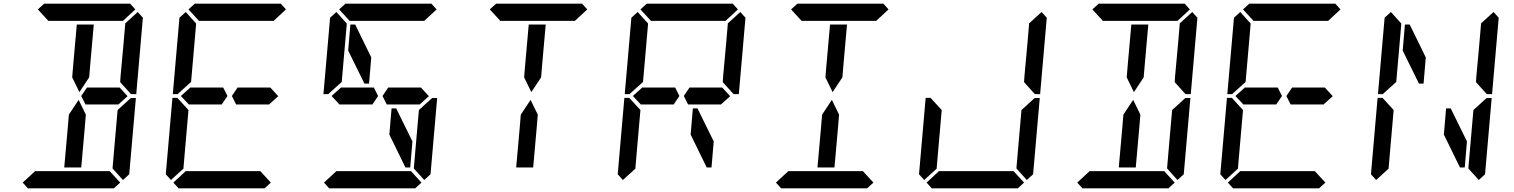

<svg xmlns="http://www.w3.org/2000/svg" viewBox="-20 -1020 8200 1040"><path d="M377 -673 396 -887H488L487 -876L469 -673L463 -601L410 -521L371 -601ZM628 -546 671 -499 620 -453V-454H602H600H471H450H443L420 -500L451 -546H458H479H492ZM424 -157 420 -113H328L347 -327L353 -399L406 -479L445 -399L439 -327ZM185 -969 219 -1000H685L713 -969L646 -907H626H490H398H262H242ZM684 -485 689 -489H716L680 -76L646 -45L590 -107V-113L599 -218L617 -424ZM631 -31 597 0H131L103 -31L170 -93H190H326H418H554H574ZM726 -955 754 -924 718 -510H691L686 -514L631 -575L633 -607L649 -782L658 -887V-893Z M1444 -546 1487 -499 1436 -453V-454H1418H1416H1287H1266H1259L1236 -500L1267 -546H1274H1295H1308ZM960 -500 1012 -547V-546H1148H1189L1212 -500L1181 -454H1024H1021H1004V-453ZM1001 -969 1035 -1000H1501L1529 -969L1462 -907H1442H1306H1214H1078H1058ZM1447 -31 1413 0H947L919 -31L986 -93H1006H1142H1234H1370H1390ZM947 -515 943 -510H916L952 -924L986 -955L1042 -893V-887L1033 -782L1015 -576ZM906 -45 878 -76 914 -490H941L945 -485L1001 -424L983 -218L974 -113V-107Z M2260 -546 2303 -499 2252 -453V-454H2234H2232H2103H2082H2075L2052 -500L2083 -546H2090H2111H2124ZM1776 -500 1828 -547V-546H1964H2005L2028 -500L1997 -454H1840H1837H1820V-453ZM2101 -433H2126L2214 -254L2202 -113H2176L2089 -291ZM1817 -969 1851 -1000H2317L2345 -969L2278 -907H2258H2122H2030H1894H1874ZM1979 -567H1954L1866 -746L1878 -887H1904L1991 -709ZM2316 -485 2321 -489H2348L2312 -76L2278 -45L2222 -107V-113L2231 -218L2249 -424ZM2263 -31 2229 0H1763L1735 -31L1802 -93H1822H1958H2050H2186H2206ZM1763 -515 1759 -510H1732L1768 -924L1802 -955L1858 -893V-887L1849 -782L1831 -576Z M2825 -673 2844 -887H2936L2935 -876L2917 -673L2911 -601L2858 -521L2819 -601ZM2872 -157 2868 -113H2776L2795 -327L2801 -399L2854 -479L2893 -399L2887 -327ZM2633 -969 2667 -1000H3133L3161 -969L3094 -907H3074H2938H2846H2710H2690Z M3892 -546 3935 -499 3884 -453V-454H3866H3864H3735H3714H3707L3684 -500L3715 -546H3722H3743H3756ZM3408 -500 3460 -547V-546H3596H3637L3660 -500L3629 -454H3472H3469H3452V-453ZM3733 -433H3758L3846 -254L3834 -113H3808L3721 -291ZM3449 -969 3483 -1000H3949L3977 -969L3910 -907H3890H3754H3662H3526H3506ZM3990 -955 4018 -924 3982 -510H3955L3950 -514L3895 -575L3897 -607L3913 -782L3922 -887V-893ZM3395 -515 3391 -510H3364L3400 -924L3434 -955L3490 -893V-887L3481 -782L3463 -576ZM3354 -45 3326 -76 3362 -490H3389L3393 -485L3449 -424L3431 -218L3422 -113V-107Z M4457 -673 4476 -887H4568L4567 -876L4549 -673L4543 -601L4490 -521L4451 -601ZM4504 -157 4500 -113H4408L4427 -327L4433 -399L4486 -479L4525 -399L4519 -327ZM4265 -969 4299 -1000H4765L4793 -969L4726 -907H4706H4570H4478H4342H4322ZM4711 -31 4677 0H4211L4183 -31L4250 -93H4270H4406H4498H4634H4654Z M5580 -485 5585 -489H5612L5576 -76L5542 -45L5486 -107V-113L5495 -218L5513 -424ZM5527 -31 5493 0H5027L4999 -31L5066 -93H5086H5222H5314H5450H5470ZM5622 -955 5650 -924 5614 -510H5587L5582 -514L5527 -575L5529 -607L5545 -782L5554 -887V-893ZM4986 -45 4958 -76 4994 -490H5021L5025 -485L5081 -424L5063 -218L5054 -113V-107Z M6089 -673 6108 -887H6200L6199 -876L6181 -673L6175 -601L6122 -521L6083 -601ZM6136 -157 6132 -113H6040L6059 -327L6065 -399L6118 -479L6157 -399L6151 -327ZM5897 -969 5931 -1000H6397L6425 -969L6358 -907H6338H6202H6110H5974H5954ZM6396 -485 6401 -489H6428L6392 -76L6358 -45L6302 -107V-113L6311 -218L6329 -424ZM6343 -31 6309 0H5843L5815 -31L5882 -93H5902H6038H6130H6266H6286ZM6438 -955 6466 -924 6430 -510H6403L6398 -514L6343 -575L6345 -607L6361 -782L6370 -887V-893Z M7156 -546 7199 -499 7148 -453V-454H7130H7128H6999H6978H6971L6948 -500L6979 -546H6986H7007H7020ZM6672 -500 6724 -547V-546H6860H6901L6924 -500L6893 -454H6736H6733H6716V-453ZM6713 -969 6747 -1000H7213L7241 -969L7174 -907H7154H7018H6926H6790H6770ZM7159 -31 7125 0H6659L6631 -31L6698 -93H6718H6854H6946H7082H7102ZM6659 -515 6655 -510H6628L6664 -924L6698 -955L6754 -893V-887L6745 -782L6727 -576ZM6618 -45 6590 -76 6626 -490H6653L6657 -485L6713 -424L6695 -218L6686 -113V-107Z M7813 -433H7838L7926 -254L7914 -113H7888L7801 -291ZM7691 -567H7666L7578 -746L7590 -887H7616L7703 -709ZM8028 -485 8033 -489H8060L8024 -76L7990 -45L7934 -107V-113L7943 -218L7961 -424ZM8070 -955 8098 -924 8062 -510H8035L8030 -514L7975 -575L7977 -607L7993 -782L8002 -887V-893ZM7475 -515 7471 -510H7444L7480 -924L7514 -955L7570 -893V-887L7561 -782L7543 -576ZM7434 -45 7406 -76 7442 -490H7469L7473 -485L7529 -424L7511 -218L7502 -113V-107Z"/></svg>

Font: DSEG14 Classic
Style: Italic
Weight: 400
Italic angle: -5°
Designer: Keshikan(Twitter:@keshinomi_88pro)
Version: Version 0.46